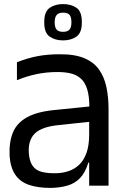

<svg xmlns="http://www.w3.org/2000/svg" viewBox="-20 -910 608 941"><path d="M417 0V-307Q417 -313 417 -324.5Q417 -336 417.5 -348.5Q418 -361 418 -371Q418 -381 418 -384Q418 -439 407 -473.5Q396 -508 375 -526Q354 -544 325.5 -550.5Q297 -557 262 -557Q209 -557 160.5 -547Q112 -537 63 -517V-605Q117 -626 165.5 -635Q214 -644 269 -644Q344 -645 391.5 -625.5Q439 -606 465 -569.5Q491 -533 501.5 -483.5Q512 -434 512 -375V0ZM229 11Q164 11 120.5 -4.5Q77 -20 54 -55Q31 -90 27 -146Q24 -214 43.5 -261Q63 -308 113 -335.5Q163 -363 249 -371L437 -390V-315L268 -297Q186 -289 152 -257Q118 -225 121 -162Q124 -119 140.5 -96.5Q157 -74 187 -67Q217 -60 257 -61Q288 -62 316.5 -71.5Q345 -81 367.5 -102Q390 -123 403.5 -159.5Q417 -196 417 -251L435 -113H413Q398 -64 372.5 -37.5Q347 -11 311 -0.5Q275 10 229 11ZM289 -712Q250 -712 223.5 -730.5Q197 -749 197 -798V-804Q197 -853 223.5 -871.5Q250 -890 289 -890Q328 -890 354.5 -872Q381 -854 381 -804V-798Q381 -749 354.5 -730.5Q328 -712 289 -712ZM289 -754Q311 -754 320.5 -765Q330 -776 330 -800V-801Q330 -826 321 -837Q312 -848 289 -848Q267 -848 257.5 -836.5Q248 -825 248 -801V-800Q248 -776 257.5 -765Q267 -754 289 -754Z"/></svg>

Font: Matangi SemiBold
Style: Regular
Weight: 600
Designer: Prashant Pant
Foundry: The Graphic Ant
Version: Version 3.002